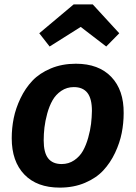

<svg xmlns="http://www.w3.org/2000/svg" viewBox="-20 -835 615 871"><path d="M205.1 -624 158.2 -684.1 314 -814.9H400.9L521 -684.1L461.9 -624L346.2 -712.9ZM251 16.1Q147.5 16.1 90.3 -43.5Q33.2 -103 33.2 -208Q33.2 -253.9 42.2 -298.8Q51.3 -343.8 73 -389.2Q94.7 -434.6 127 -468.8Q159.2 -502.9 210.2 -524.4Q261.2 -545.9 324.2 -545.9Q427.7 -545.9 484.9 -486.1Q542 -426.3 541 -321.8Q541 -276.4 532.2 -231.7Q523.4 -187 502 -141.6Q480.5 -96.2 448.5 -61.8Q416.5 -27.3 365.5 -5.6Q314.5 16.1 251 16.1ZM259.8 -90.8Q291.5 -90.8 316.7 -107.9Q341.8 -125 356.2 -150.6Q370.6 -176.3 380.1 -210.2Q389.6 -244.1 393.1 -273.4Q396.5 -302.7 397 -332Q397 -387.7 376.5 -413.8Q356 -439.9 314.9 -439.9Q283.2 -439.9 258.1 -422.9Q232.9 -405.8 218.3 -379.9Q203.6 -354 194.3 -320.1Q185.1 -286.1 181.6 -256.6Q178.2 -227.1 178.2 -198.2Q178.2 -142.6 198.5 -116.7Q218.8 -90.8 259.8 -90.8Z"/></svg>

Font: FiraGO SemiBold
Style: Italic
Weight: 600
Italic angle: -8°
Designer: bBox Type GmbH
Foundry: bBox Type GmbH
Version: Version 1.001;PS 001.001;hotconv 1.0.88;makeotf.lib2.5.64775